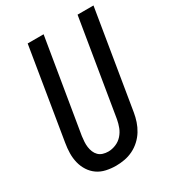

<svg xmlns="http://www.w3.org/2000/svg" viewBox="-179 -838 862 950"><g transform="rotate(-30 251.5 -363.5)"><path d="M204 8Q176 8 148.5 2Q121 -4 99.5 -19Q78 -34 63.5 -56.5Q49 -79 42.5 -105.5Q36 -132 36.5 -160Q37 -188 42 -217L127 -735H218L130 -204Q128 -188 127 -173Q126 -158 128 -143Q130 -128 135.5 -114.5Q141 -101 151 -91Q161 -81 175.5 -76.5Q190 -72 206 -72Q227 -72 249 -81Q271 -90 286.5 -107.5Q302 -125 310 -146Q318 -167 322 -189L412 -735H503L411 -176Q407 -152 399 -128Q391 -104 377.5 -82Q364 -60 344.5 -42Q325 -24 301.5 -12.5Q278 -1 253 3.5Q228 8 204 8Z"/></g></svg>

Font: Iosevka SS18 Medium
Style: Italic
Weight: 500
Italic angle: -9°
Monospace: yes
Designer: Belleve Invis
Foundry: Belleve Invis
Version: Version 25.1.1; ttfautohint (v1.8.4)